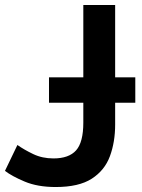

<svg xmlns="http://www.w3.org/2000/svg" viewBox="-27 -725 569 772"><path d="M436 -705H308V-414H170V-312H308V-232Q308 -153 279 -120.5Q250 -88 188 -88Q143 -88 106.5 -105.5Q70 -123 43 -142L-7 -38Q20 -17 72 5Q124 27 197 27Q290 27 342 -6.5Q394 -40 415 -97Q436 -154 436 -224V-312H517V-414H436Z"/></svg>

Font: Repo DemiBold
Style: Regular
Weight: 600
Designer: Stefan Peev
Foundry: Context Ltd
Version: Version 1.502